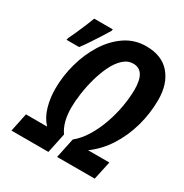

<svg xmlns="http://www.w3.org/2000/svg" viewBox="-167 -858 951 991"><g transform="rotate(30 308.0 -362.5)"><path d="M48.8 -547.9 52.2 -561Q60.5 -577.1 74 -607.4Q87.4 -637.7 100.1 -668Q112.8 -698.2 118.2 -713.9H229L227.1 -704.1Q216.3 -685.5 197 -655.3Q177.7 -625 157.7 -595.2Q137.7 -565.4 124 -547.9ZM37.1 0 60.1 -109.9H186Q153.8 -144.5 139.4 -195.1Q125 -245.6 125 -300.8Q125 -376 145.5 -450.9Q166 -525.9 204.8 -587.9Q243.7 -649.9 298.8 -687.5Q354 -725.1 423.3 -725.1Q516.6 -725.1 565.4 -668Q614.3 -610.8 614.3 -516.1Q614.3 -435.1 592.8 -358.2Q571.3 -281.2 530.3 -217Q489.3 -152.8 430.2 -109.9H557.1L533.2 0H309.1L334 -118.2Q370.1 -147.5 397.7 -192.6Q425.3 -237.8 444.1 -291.3Q462.9 -344.7 472.4 -399.2Q481.9 -453.6 481.9 -501Q481.9 -613.8 410.2 -613.8Q376.5 -613.8 349.9 -588.6Q323.2 -563.5 303.7 -522.9Q284.2 -482.4 271 -434.6Q257.8 -386.7 251.5 -340.1Q245.1 -293.5 245.1 -257.8Q245.1 -169.9 282.2 -118.2L257.3 0Z"/></g></svg>

Font: Open Sans Condensed
Style: Bold Italic
Weight: 700
Width: 3
Italic angle: -12°
Designer: Monotype Design Team
Foundry: Monotype Imaging Inc.
Version: Version 3.003; ttfautohint (v1.8.4)